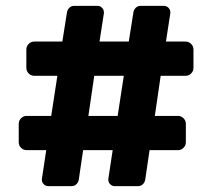

<svg xmlns="http://www.w3.org/2000/svg" viewBox="-20 -675 725 656"><path d="M476 -60Q474 -51 467.5 -45Q461 -39 451 -39H372Q363 -39 356.5 -45.5Q350 -52 350 -61V-63L365 -162H264L249 -60Q247 -51 240.5 -45Q234 -39 224 -39H145Q136 -39 129.5 -45.5Q123 -52 123 -61V-63L138 -162H71Q60 -162 52 -170Q44 -178 44 -189V-252Q44 -263 52 -271Q60 -279 71 -279H155L176 -416H97Q86 -416 78 -424Q70 -432 70 -443V-506Q70 -517 78 -525Q86 -533 97 -533H193L209 -634Q211 -643 217.5 -649Q224 -655 233 -655H313Q322 -655 328.5 -648.5Q335 -642 335 -633V-630L320 -533H420L436 -634Q438 -643 444.5 -649Q451 -655 460 -655H540Q549 -655 555.5 -648.5Q562 -642 562 -633V-630L547 -533H614Q625 -533 633 -525Q641 -517 641 -506V-443Q641 -432 633 -424Q625 -416 614 -416H529L509 -279H588Q599 -279 607 -271Q615 -263 615 -252V-189Q615 -178 607 -170Q599 -162 588 -162H491ZM382 -279 403 -416H302L282 -279Z"/></svg>

Font: Hezaedrus Medium
Style: Regular
Weight: 500
Designer: Hubert & Fischer
Foundry: Hubert & Fischer
Version: Version 1.10;September 3, 2019;FontCreator 11.5.0.2425 64-bi